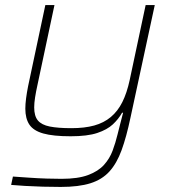

<svg xmlns="http://www.w3.org/2000/svg" viewBox="-20 -530 688 758"><path d="M220 208Q186 208 149 207Q112 206 79 204Q46 202 24 200L31 167Q61 169 96 171.5Q131 174 165 175Q199 176 223 176Q288 176 328 161Q368 146 390.5 121Q413 96 424.5 65Q436 34 444 1Q449 -21 455 -42.5Q461 -64 466 -85H462Q448 -60 425.5 -39Q403 -18 364 -5Q325 8 259 8Q190 8 151 -3Q112 -14 96 -38Q80 -62 80 -101Q80 -119 83 -142Q86 -165 91 -190L159 -510H195L128 -195Q122 -168 118.5 -145.5Q115 -123 115 -106Q115 -72 129.5 -54.5Q144 -37 176.5 -30.5Q209 -24 262 -24Q314 -24 352 -34.5Q390 -45 417.5 -68Q445 -91 463 -127Q481 -163 492 -214L555 -510H591L495 -65Q479 11 460 63Q441 115 412 147Q383 179 337 193.5Q291 208 220 208Z"/></svg>

Font: Saira SemiExpanded Thin
Style: Italic
Weight: 250
Width: 6
Italic angle: -12°
Designer: Hector Gatti with collaboration of the Omnibus-Type team
Foundry: Omnibus-Type
Version: Version 1.101